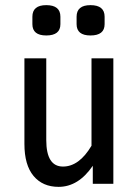

<svg xmlns="http://www.w3.org/2000/svg" viewBox="-20 -715 536 747"><path d="M336 -488H421V0H341V-70Q285 12 208 12Q146 12 110.5 -30.5Q75 -73 75 -155V-488H160V-170Q160 -67 225 -67Q288 -67 336 -148ZM215 -650V-621Q215 -577 160 -577Q106 -577 106 -621V-650Q106 -695 160 -695Q215 -695 215 -650ZM387 -650V-621Q387 -577 332 -577Q278 -577 278 -621V-650Q278 -695 332 -695Q387 -695 387 -650Z"/></svg>

Font: RopaSansRegular
Style: Regular
Weight: 400
Designer: Botio Nikoltchev
Foundry: Botjo Nikoltchev
Version: Version 1.002